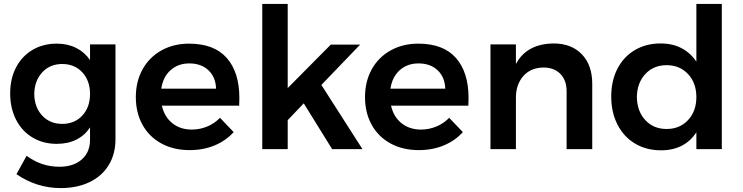

<svg xmlns="http://www.w3.org/2000/svg" viewBox="-20 -762 3794 981"><path d="M570 -535V-51Q570 25 535.5 81.5Q501 138 437.5 168.5Q374 199 290 199Q168 199 64 128L116 34Q192 90 283 90Q355 90 397.5 53Q440 16 440 -48V-111Q413 -70 370 -48.5Q327 -27 270 -27Q200 -27 146 -59.5Q92 -92 62 -150.5Q32 -209 32 -285Q32 -360 62 -417.5Q92 -475 146 -507Q200 -539 270 -539Q326 -539 369.5 -517Q413 -495 440 -455V-535ZM440 -282Q440 -350 400.5 -392.5Q361 -435 298 -435Q235 -435 195.5 -392Q156 -349 155 -282Q156 -214 195.5 -171.5Q235 -129 298 -129Q361 -129 400.5 -171.5Q440 -214 440 -282Z M1203 -261Q1203 -235 1202 -222H807Q820 -165 860.5 -132.5Q901 -100 960 -100Q1001 -100 1038.5 -115.5Q1076 -131 1104 -160L1174 -87Q1134 -43 1076.5 -19Q1019 5 949 5Q867 5 804.5 -29Q742 -63 708 -124.5Q674 -186 674 -266Q674 -346 708.5 -408Q743 -470 805 -504.5Q867 -539 946 -539Q1074 -539 1138.5 -466Q1203 -393 1203 -261ZM1084 -309Q1082 -368 1045 -403Q1008 -438 947 -438Q890 -438 851.5 -403.5Q813 -369 804 -309Z M1677 0 1532 -234 1450 -148V0H1320V-742H1450V-312L1670 -534H1820L1622 -328L1832 0Z M2374 -261Q2374 -235 2373 -222H1978Q1991 -165 2031.5 -132.5Q2072 -100 2131 -100Q2172 -100 2209.5 -115.5Q2247 -131 2275 -160L2345 -87Q2305 -43 2247.5 -19Q2190 5 2120 5Q2038 5 1975.5 -29Q1913 -63 1879 -124.5Q1845 -186 1845 -266Q1845 -346 1879.5 -408Q1914 -470 1976 -504.5Q2038 -539 2117 -539Q2245 -539 2309.5 -466Q2374 -393 2374 -261ZM2255 -309Q2253 -368 2216 -403Q2179 -438 2118 -438Q2061 -438 2022.5 -403.5Q1984 -369 1975 -309Z M3006 -334V0H2875V-296Q2875 -352 2843 -384.5Q2811 -417 2756 -417Q2691 -416 2653.5 -373Q2616 -330 2616 -263V0H2486V-535H2616V-435Q2671 -538 2808 -540Q2900 -540 2953 -484.5Q3006 -429 3006 -334Z M3668 -742V0H3538V-86Q3509 -41 3463.5 -17.5Q3418 6 3358 6Q3282 6 3224.5 -28.5Q3167 -63 3135 -125.5Q3103 -188 3103 -269Q3103 -349 3134.5 -410.5Q3166 -472 3223.5 -506Q3281 -540 3355 -540Q3416 -540 3462 -516Q3508 -492 3538 -447V-742ZM3538 -266Q3538 -338 3495.5 -383.5Q3453 -429 3386 -429Q3319 -429 3277 -383.5Q3235 -338 3234 -266Q3235 -194 3277 -148.5Q3319 -103 3386 -103Q3453 -103 3495.5 -148.5Q3538 -194 3538 -266Z"/></svg>

Font: Gontserrat Medium
Style: Regular
Weight: 500
Designer: Julieta Ulanovsky
Foundry: Julieta Ulanovsky
Version: Version 6.001